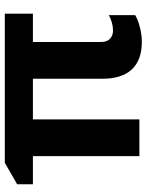

<svg xmlns="http://www.w3.org/2000/svg" viewBox="72 -658 596 779"><g transform="rotate(-90 369.5 -268.0)"><path d="M440 -150V-432H275V0H126V-432H12V-496L99 -546H704V-432H589V-156Q589 -132 602 -119.5Q615 -107 635 -107Q667 -107 698 -124V-17Q678 -5 647.5 2.5Q617 10 590 10Q516 10 478 -30.5Q440 -71 440 -150Z"/></g></svg>

Font: OpenSansMMV
Style: Bold
Weight: 700
Foundry: Ascender Corporation
Version: Version 4.001